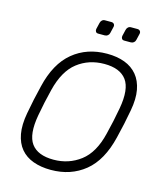

<svg xmlns="http://www.w3.org/2000/svg" viewBox="-130 -985 921 1090"><g transform="rotate(15 331.0 -440.0)"><path d="M272 10Q214 10 168.5 -6.5Q123 -23 94.5 -57Q66 -91 56.5 -143Q47 -195 60 -266Q68 -311 76.5 -350Q85 -389 96 -434Q129 -574 211.5 -642Q294 -710 412 -710Q471 -710 516 -693Q561 -676 589.5 -641.5Q618 -607 627.5 -555.5Q637 -504 624 -434Q616 -389 607.5 -350Q599 -311 588 -266Q554 -124 471.5 -57Q389 10 272 10ZM272 -50Q361 -50 429.5 -102Q498 -154 526 -271Q537 -316 544.5 -350Q552 -384 560 -429Q581 -546 542.5 -598Q504 -650 412 -650Q321 -650 254 -598Q187 -546 158 -429Q147 -384 139.5 -350Q132 -316 124 -271Q103 -154 141 -102Q179 -50 272 -50ZM486 -807Q476 -807 471.5 -813Q467 -819 468 -829L477 -867Q479 -877 486 -883.5Q493 -890 503 -890H541Q551 -890 556.5 -883.5Q562 -877 560 -867L551 -829Q549 -819 541.5 -813Q534 -807 524 -807ZM333 -807Q323 -807 318.5 -813Q314 -819 315 -829L324 -867Q326 -877 333 -883.5Q340 -890 350 -890H388Q398 -890 403.5 -883.5Q409 -877 407 -867L398 -829Q396 -819 388.5 -813Q381 -807 371 -807Z"/></g></svg>

Font: Rubik Light
Style: Italic
Weight: 300
Italic angle: -12°
Designer: Hubert and Fischer
Foundry: Hubert and Fischer
Version: Version 2.300;gftools[0.9.30]